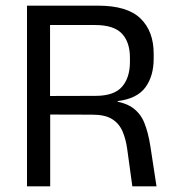

<svg xmlns="http://www.w3.org/2000/svg" viewBox="-20 -659 616 679"><path d="M448 0 430 -131Q425 -168 413 -195.2Q401 -222.5 376.2 -238Q351.5 -253.5 306 -253.5L132.5 -254V-319.5L318 -320Q383.5 -320 411.5 -352.2Q439.5 -384.5 439.5 -440V-455Q439.5 -510 411 -540.2Q382.5 -570.5 316 -570.5H130V-639H327Q430 -639 476.8 -593.8Q523.5 -548.5 523.5 -469V-452Q523.5 -389.5 494 -349.8Q464.5 -310 396 -301.5V-291.5L360.5 -304Q416 -300 446.2 -279.8Q476.5 -259.5 490.5 -224.5Q504.5 -189.5 512 -140.5L533.5 0ZM75.5 0V-639H157V-297.5L157.5 -266V0Z"/></svg>

Font: Anek Gurmukhi Medium
Style: Regular
Weight: 400
Version: Version 1.003